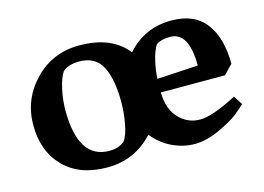

<svg xmlns="http://www.w3.org/2000/svg" viewBox="-76 -636 1091 793"><g transform="rotate(-15 470.0 -240.0)"><path d="M493 -68Q414 19 295.5 19Q177 19 110.5 -49Q44 -117 44 -228Q44 -339 121 -418.5Q198 -498 312 -498Q451 -498 516 -414Q591 -499 706 -499Q804 -499 852 -436Q900 -373 900 -262L862 -223H588Q589 -151 626.5 -112Q664 -73 716.5 -73Q769 -73 875 -128L900 -90Q881 -72 857 -53Q833 -34 776.5 -7.5Q720 19 670 19Q620 19 573 -3.5Q526 -26 493 -68ZM420 -228Q420 -325 392 -379.5Q364 -434 294 -434Q249 -434 224 -412Q208 -389 198 -343Q188 -297 188 -254Q188 -45 321 -45Q361 -45 386 -66Q403 -89 411.5 -136.5Q420 -184 420 -228ZM683 -435Q646 -435 624 -420Q608 -395 599 -354Q590 -313 589 -281L764 -291Q764 -435 683 -435Z"/></g></svg>

Font: Asul
Style: Bold
Weight: 700
Designer: Mariela Monsalve
Foundry: Mariela Monsalve
Version: Version 1.002